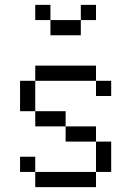

<svg xmlns="http://www.w3.org/2000/svg" viewBox="-20 -770 540 790"><path d="M437.5 -375V-437.5H375V-375ZM375 -687.5V-750H312.5V-687.5H187.5V-625H312.5V-687.5ZM125 -62.5V0H375V-62.5ZM125 -62.5V-125H62.5V-62.5ZM375 -62.5H437.5Q437.5 -62.5 437.5 -187.5H375Q375 -187.5 375 -62.5ZM375 -187.5V-250H250V-187.5ZM250 -250V-312.5H125V-250ZM125 -312.5Q125 -312.5 125 -437.5H62.5Q62.5 -437.5 62.5 -312.5ZM125 -437.5H375V-500H125ZM187.5 -687.5V-750H125V-687.5Z"/></svg>

Font: Unifont
Style: Regular
Weight: 500
Version: Version 15.1.04